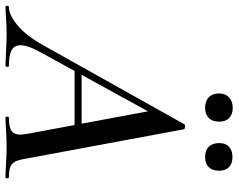

<svg xmlns="http://www.w3.org/2000/svg" viewBox="-140 -744 846 681"><g transform="rotate(90 282.5 -403.0)"><path d="M-34 -12Q-6 -12 30.5 -42Q67 -72 101 -132L382 -634Q384 -637 390 -637Q393 -637 396 -636Q399 -635 400 -633L502 -84Q507 -53 512.5 -39Q518 -25 530.5 -18.5Q543 -12 570 -12Q574 -12 574 -6Q574 0 570 0Q555 0 521 -2Q485 -4 462 -4Q440 -4 406 -2Q374 0 359 0Q355 0 355 -6Q355 -12 359 -12Q391 -12 405 -21Q419 -30 419 -53Q419 -60 415 -84L333 -523L379 -583L130 -130Q102 -81 102 -54Q102 -31 120 -21.5Q138 -12 175 -12Q179 -12 178.5 -6Q178 0 174 0Q161 0 125 -2Q81 -4 58 -4Q37 -4 9 -2Q-19 0 -34 0Q-38 0 -38 -6Q-38 -12 -34 -12ZM194 -270H411L413 -245H179ZM273 -758Q273 -780 287 -793Q301 -806 324 -806Q347 -806 360 -793.5Q373 -781 373 -758Q373 -734 360 -721Q347 -708 324 -708Q300 -708 286.5 -721Q273 -734 273 -758ZM449 -758Q449 -781 462 -793Q475 -805 499 -805Q522 -805 534.5 -792.5Q547 -780 547 -758Q547 -734 534.5 -721Q522 -708 499 -708Q475 -708 462 -721Q449 -734 449 -758Z"/></g></svg>

Font: Cormorant Infant SemiBold
Style: Italic
Weight: 600
Italic angle: -10°
Designer: Christian Thalmann (Catharsis Fonts)
Foundry: Catharsis Fonts
Version: Version 4.000